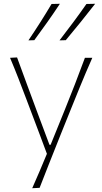

<svg xmlns="http://www.w3.org/2000/svg" viewBox="-20 -799 540 1013"><path d="M150 194Q170 149 189.5 103.2Q209 57.5 227.5 12.5Q209.5 -37 190.2 -87.5Q171 -138 153 -186L119 -276Q99 -329.5 77.2 -385.2Q55.5 -441 33 -494L70 -496Q96.5 -424 121.8 -355Q147 -286 174 -214L241 -35H247L320 -215Q348.5 -285.5 375.5 -355Q402.5 -424.5 428 -494H467Q449 -453.5 433.2 -416.2Q417.5 -379 399.2 -334.5Q381 -290 356 -228L300 -89Q262 6 236 72Q210 138 189 192ZM294 -586Q331 -634 366.8 -682Q402.5 -730 436 -778L482 -779Q444.5 -730.5 405.8 -682.8Q367 -635 327 -587ZM130 -586Q162.5 -634 193 -682Q223.5 -730 252 -778L296 -779Q264 -730.5 230.2 -682.8Q196.5 -635 161 -587Z"/></svg>

Font: Commissioner Flair Thin
Style: Regular
Weight: 100
Designer: Kostas Bartsokas
Foundry: Kostas Bartsokas
Version: Version 1.000; ttfautohint (v1.8.3)